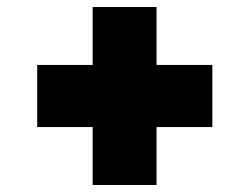

<svg xmlns="http://www.w3.org/2000/svg" viewBox="-20 -614 710 547"><path d="M244 -87V-594H426V-87ZM86 -252V-429H585V-252Z"/></svg>

Font: Gabarito Black
Style: Regular
Weight: 900
Designer: Leandro Assis / Alvaro Franca / Felipe Casaprima
Foundry: Naipe Foundry
Version: Version 1.000